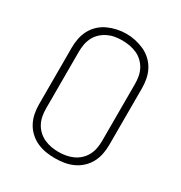

<svg xmlns="http://www.w3.org/2000/svg" viewBox="-176 -873 951 1008"><g transform="rotate(30 300.0 -369.0)"><path d="M300 8Q272 8 244.5 3.5Q217 -1 191.5 -12.5Q166 -24 145 -43.5Q124 -63 111 -87.5Q98 -112 92.5 -139.5Q87 -167 87 -195V-540Q87 -568 92.5 -595.5Q98 -623 111 -647.5Q124 -672 145 -691.5Q166 -711 191.5 -722.5Q217 -734 244.5 -740Q272 -746 300 -746Q328 -746 355.5 -740Q383 -734 408.5 -722.5Q434 -711 455 -691.5Q476 -672 489 -647.5Q502 -623 507.5 -595.5Q513 -568 513 -540V-195Q513 -167 507.5 -139.5Q502 -112 489 -87.5Q476 -63 455 -43.5Q434 -24 408.5 -12.5Q383 -1 355.5 3.5Q328 8 300 8ZM300 -30Q322 -30 344.5 -34Q367 -38 387.5 -47.5Q408 -57 424.5 -72.5Q441 -88 451.5 -108Q462 -128 466 -150.5Q470 -173 470 -195V-540Q470 -563 466 -585Q462 -607 451.5 -627Q441 -647 424 -663Q407 -679 386.5 -688Q366 -697 343 -701Q320 -705 298 -705Q275 -705 253 -701Q231 -697 211 -687Q191 -677 174.5 -661.5Q158 -646 148 -626Q138 -606 134 -584Q130 -562 130 -540V-195Q130 -173 134 -150.5Q138 -128 148.5 -108Q159 -88 175.5 -72.5Q192 -57 212.5 -47.5Q233 -38 255.5 -34Q278 -30 300 -30Z"/></g></svg>

Font: Iosevka Curly XLtEx
Style: Regular
Weight: 200
Width: 7
Monospace: yes
Designer: Belleve Invis
Foundry: Belleve Invis
Version: Version 11.1.0; ttfautohint (v1.8.3)